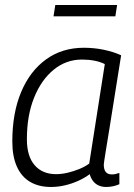

<svg xmlns="http://www.w3.org/2000/svg" viewBox="-20 -734 534 764"><path d="M402 10Q386 10 372.5 4Q359 -2 350 -14Q341 -26 337 -41Q317 -26 291.5 -14.5Q266 -3 238.5 3.5Q211 10 183 10Q134 10 99.5 -10.5Q65 -31 47 -71.5Q29 -112 29 -171Q29 -284 64 -367.5Q99 -451 163 -497.5Q227 -544 314 -544Q333 -544 353.5 -542Q374 -540 393 -536Q412 -532 429.5 -526.5Q447 -521 462 -514Q446 -414 434.5 -341.5Q423 -269 415 -219.5Q407 -170 402 -140Q397 -110 395 -95.5Q393 -81 393 -79Q393 -59 401 -49.5Q409 -40 425 -40Q433 -40 440 -41.5Q447 -43 455 -46V-1Q444 4 430.5 7Q417 10 402 10ZM335 -83 397 -479Q379 -488 356 -492.5Q333 -497 306 -497Q243 -497 193.5 -456.5Q144 -416 115.5 -345Q87 -274 87 -180Q87 -112 118 -76.5Q149 -41 203 -41Q225 -41 248.5 -46.5Q272 -52 294.5 -61Q317 -70 335 -83ZM193 -669 200 -714H446L439 -669Z"/></svg>

Font: Georama Light
Style: Italic
Weight: 300
Italic angle: -9°
Designer: Jean-Baptiste Levee
Foundry: Production Type
Version: Version 1.001